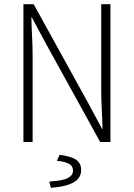

<svg xmlns="http://www.w3.org/2000/svg" viewBox="-20 -679 640 918"><path d="M92 0V-659H141L398 -193L468 -63H470Q469 -111 466.5 -158.5Q464 -206 464 -254V-659H508V0H459L202 -466L132 -596H130Q131 -548 133.5 -502.5Q136 -457 136 -409V0ZM223 219 216 189Q281 185 305 172Q329 159 329 137Q329 114 308.5 103.5Q288 93 252 90L265 61Q322 69 345 85.5Q368 102 368 134Q368 173 331 193.5Q294 214 223 219Z"/></svg>

Font: Source Code Pro Light
Style: Regular
Weight: 300
Monospace: yes
Designer: Paul D. Hunt, Teo Tuominen
Foundry: Adobe Systems Incorporated
Version: Version 2.030;PS 1.000;hotconv 16.6.51;makeotf.lib2.5.65220